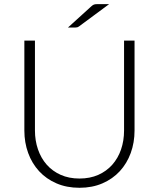

<svg xmlns="http://www.w3.org/2000/svg" viewBox="-20 -905 774 934"><path d="M366.5 -36.5Q417.5 -36.5 457.8 -54.2Q498 -72 526 -103.5Q554 -135 568.8 -177.8Q583.5 -220.5 583.5 -270V-707.5H634.5V-270Q634.5 -211.5 616 -160.8Q597.5 -110 562.8 -72.2Q528 -34.5 478.2 -13Q428.5 8.5 366.5 8.5Q304.5 8.5 254.8 -13Q205 -34.5 170.2 -72.2Q135.5 -110 117 -160.8Q98.5 -211.5 98.5 -270V-707.5H150V-270.5Q150 -221 164.8 -178.2Q179.5 -135.5 207.2 -104Q235 -72.5 275.2 -54.5Q315.5 -36.5 366.5 -36.5ZM511 -885 365 -777Q360 -773.5 355.8 -772.2Q351.5 -771 345.5 -771H310.5L424 -874Q431 -880.5 437 -882.8Q443 -885 455 -885Z"/></svg>

Font: o
Style: Regular
Weight: 300
Designer: Lukasz Dziedzic
Foundry: Lukasz Dziedzic
Version: Version 1.104; Western+Polish opensource; ttfautohint (v1.8.